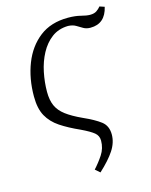

<svg xmlns="http://www.w3.org/2000/svg" viewBox="-115 -632 721 916"><g transform="rotate(-15 245.0 -174.0)"><path d="M266 209 243 189Q267 163 287.5 132Q308 101 308 63Q308 39 290 24Q272 9 228 -12Q172 -37 133 -63Q94 -89 73.5 -126Q53 -163 53 -223Q53 -311 81.5 -384Q110 -457 166 -500.5Q222 -544 307 -544Q343 -544 369.5 -537Q396 -530 413 -530Q434 -530 446 -538.5Q458 -547 466 -557L490 -549Q472 -470 399 -470Q379 -470 364.5 -478.5Q350 -487 335 -496Q320 -505 297 -506Q250 -505 216.5 -480Q183 -455 161 -414Q139 -373 129 -324Q119 -275 119 -228Q119 -187 131.5 -159Q144 -131 173 -109Q202 -87 252 -64Q306 -40 335.5 -17.5Q365 5 365 48Q365 88 340 126Q315 164 266 209Z"/></g></svg>

Font: Noto Serif Light
Style: Italic
Weight: 300
Italic angle: -12°
Designer: Monotype Design Team
Foundry: Monotype Imaging Inc.
Version: Version 2.013